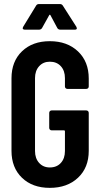

<svg xmlns="http://www.w3.org/2000/svg" viewBox="-20 -909 487 937"><path d="M101.1 -764.2Q94.2 -764.2 91.8 -767.8Q89.4 -771.5 92.8 -777.8L155.8 -880.9Q160.2 -889.2 169.9 -889.2H272.9Q282.2 -889.2 287.1 -880.9L353 -777.8Q355 -772 355 -771Q355 -764.2 345.2 -764.2H274.9Q264.6 -764.2 259.8 -772L226.1 -835Q223.1 -839.4 220.2 -835L185.1 -772Q180.2 -764.2 169.9 -764.2ZM36.1 -172.9V-526.9Q36.1 -609.4 87.4 -658.7Q138.7 -708 223.1 -708Q308.1 -708 360.6 -658.2Q413.1 -608.4 413.1 -525.9V-486.8Q413.1 -481.9 409.7 -478.5Q406.2 -475.1 400.9 -475.1H309.1Q303.7 -475.1 300.3 -478.5Q296.9 -481.9 296.9 -486.8V-527.8Q296.9 -564 276.9 -585.9Q256.8 -607.9 223.1 -607.9Q190.9 -607.9 170.9 -585.7Q150.9 -563.5 150.9 -527.8V-171.9Q150.9 -136.2 170.9 -114Q190.9 -91.8 223.1 -91.8Q256.8 -91.8 276.9 -113.8Q296.9 -135.7 296.9 -171.9V-268.1Q296.9 -272.9 292 -272.9H231.9Q227.1 -272.9 223.6 -276.4Q220.2 -279.8 220.2 -285.2V-357.9Q220.2 -363.3 223.6 -366.7Q227.1 -370.1 231.9 -370.1H400.9Q406.2 -370.1 409.7 -366.7Q413.1 -363.3 413.1 -357.9V-172.9Q413.1 -90.8 360.6 -41.5Q308.1 7.8 223.1 7.8Q138.2 7.8 87.2 -41.5Q36.1 -90.8 36.1 -172.9Z"/></svg>

Font: Barlow Condensed SemiBold
Style: Regular
Weight: 600
Width: 3
Designer: Jeremy Tribby
Foundry: Tribby Type
Version: Version 1.422;hotconv 1.0.109;makeotfexe 2.5.65596